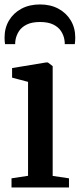

<svg xmlns="http://www.w3.org/2000/svg" viewBox="-21 -822 350 842"><path d="M29.5 0V-40L102 -51V-463L32 -481.5V-523.5L180.5 -548H189L210 -532V-50.5L281.5 -40V0ZM154.5 -802.5Q200.5 -802.5 235.2 -783.8Q270 -765 289.5 -732.2Q309 -699.5 309 -657.5Q309 -650 308.5 -642.5Q308 -635 307 -628.5H263Q263 -632.5 262.8 -637.2Q262.5 -642 261.5 -647.5Q258.5 -667 247 -685Q235.5 -703 213 -714.2Q190.5 -725.5 154.5 -725.5Q118.5 -725.5 96 -714.2Q73.5 -703 62 -685Q50.5 -667 47 -647Q46 -642 45.8 -637.2Q45.5 -632.5 45.5 -628.5H1Q0 -635 -0.5 -642.5Q-1 -650 -1 -657.5Q-1 -699.5 18.5 -732.2Q38 -765 73 -783.8Q108 -802.5 154.5 -802.5Z"/></svg>

Font: Merriweather 60pt Medium
Style: Regular
Weight: 500
Version: Version 2.100